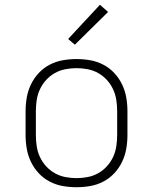

<svg xmlns="http://www.w3.org/2000/svg" viewBox="-20 -775 640 803"><path d="M300 8Q271 8 242.5 3Q214 -2 188 -15.5Q162 -29 142 -50.5Q122 -72 109.5 -98Q97 -124 92 -152.5Q87 -181 87 -210V-310Q87 -339 92 -367.5Q97 -396 109.5 -422Q122 -448 142 -469.5Q162 -491 188 -504.5Q214 -518 242.5 -523Q271 -528 300 -528Q329 -528 357.5 -523Q386 -518 412 -504.5Q438 -491 458 -469.5Q478 -448 490.5 -422Q503 -396 508 -367.5Q513 -339 513 -310V-210Q513 -181 508 -152.5Q503 -124 490.5 -98Q478 -72 458 -50.5Q438 -29 412 -15.5Q386 -2 357.5 3Q329 8 300 8ZM300 -30Q323 -30 346.5 -34.5Q370 -39 390.5 -50.5Q411 -62 427 -79.5Q443 -97 453 -118.5Q463 -140 466.5 -163.5Q470 -187 470 -210V-310Q470 -333 466.5 -356.5Q463 -380 453 -401.5Q443 -423 427 -440.5Q411 -458 390.5 -469.5Q370 -481 346.5 -485.5Q323 -490 300 -490Q277 -490 253.5 -485.5Q230 -481 209.5 -469.5Q189 -458 173 -440.5Q157 -423 147 -401.5Q137 -380 133.5 -356.5Q130 -333 130 -310V-210Q130 -187 133.5 -163.5Q137 -140 147 -118.5Q157 -97 173 -79.5Q189 -62 209.5 -50.5Q230 -39 253.5 -34.5Q277 -30 300 -30ZM293 -588 265 -612 398 -755 432 -725Z"/></svg>

Font: Iosevka SS04 XLt Ex
Style: Regular
Weight: 200
Width: 7
Monospace: yes
Designer: Belleve Invis
Foundry: Belleve Invis
Version: Version 19.0.0; ttfautohint (v1.8.4)